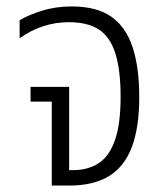

<svg xmlns="http://www.w3.org/2000/svg" viewBox="-20 -577 514 597"><path d="M141 0V-261H75V-307H195V-48H207Q253 -48 286 -69Q319 -90 337 -140Q355 -190 355 -276Q355 -360 338.5 -411.5Q322 -463 287 -485.5Q252 -508 194 -508Q153 -508 114.5 -495.5Q76 -483 41 -458V-514Q67 -530 110 -543.5Q153 -557 203 -557Q280 -557 325.5 -525.5Q371 -494 392 -431Q413 -368 413 -275Q413 -181 390 -120Q367 -59 319 -29.5Q271 0 195 0Z"/></svg>

Font: Noto Sans Thai SemiCondensed Light
Style: Regular
Weight: 300
Width: 4
Designer: Monotype Design Team
Foundry: Monotype Imaging Inc.
Version: Version 2.001